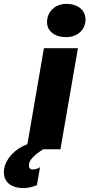

<svg xmlns="http://www.w3.org/2000/svg" viewBox="-130 -768 460 988"><path d="M210 -577C266 -577 310 -612 310 -668C310 -714 273 -748 211 -748C155 -748 112 -709 112 -654C112 -609 150 -577 210 -577ZM-26 199C0 202 27 198 60 185L76 92C64 101 48 105 35 104C20 102 17 89 20 74C24 46 69 15 92 0H181L271 -520H96L11 -26C-50 -4 -98 45 -108 98C-118 156 -87 193 -26 199Z"/></svg>

Font: Fixel Text 20240404 ExtraBold
Style: Italic
Weight: 800
Width: 4
Italic angle: -10°
Designer: AlfaBravo + MacPaw
Foundry: Kyrylo Tkachov, Marchela Mozhyna, Serhii Makarenko, Maria Weinstein, Zakhar Kryvoshyya
Version: Version 1.211;Glyphs 3.2 (3225)